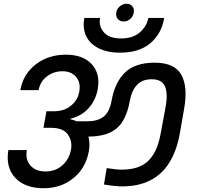

<svg xmlns="http://www.w3.org/2000/svg" viewBox="-20 -1021 1101 1029"><path d="M213.9 -12.2Q113.3 -12.2 61.3 -68.4Q9.3 -124.5 24.9 -216.8H124Q114.7 -166.5 142.8 -134.3Q170.9 -102.1 224.1 -102.1Q276.9 -102.1 314 -134.8Q351.1 -167.5 360.8 -220.2Q368.2 -267.6 342.5 -301.8Q316.9 -335.9 253.9 -335.9H212.9L229 -424.8H270Q325.2 -424.8 361.6 -455.6Q397.9 -486.3 404.8 -529.8Q413.6 -579.1 387.5 -609.1Q361.3 -639.2 314.9 -639.2Q267.6 -639.2 231.4 -611.6Q195.3 -584 187 -538.1H88.9Q104.5 -624.5 171.9 -676.3Q239.3 -728 333 -728Q423.8 -728 470.9 -677.7Q518.1 -627.4 503.9 -543.9Q493.2 -483.9 455.3 -441.7Q417.5 -399.4 357.9 -384.8V-381.8Q378.4 -377 390.1 -371.1H449.2Q502.9 -371.1 534.9 -395.5Q566.9 -419.9 578.1 -481.9Q595.7 -580.1 650.1 -632.6Q704.6 -685.1 809.1 -685.1Q915 -685.1 951.4 -620.8Q987.8 -556.6 966.8 -438L943.8 -306.2Q893.1 -22 634.8 -22Q598.6 -22 537.1 -32.2L551.8 -120.1Q602.5 -111.8 632.8 -111.8Q682.6 -111.8 719.7 -125.2Q756.8 -138.7 780.8 -165.3Q804.7 -191.9 819.1 -226.8Q833.5 -261.7 841.8 -309.1L868.2 -451.2Q880.4 -521 863.8 -558.6Q847.2 -596.2 793 -596.2Q741.2 -596.2 713.1 -564.9Q685.1 -533.7 675.8 -481Q657.2 -377 605.2 -333Q553.2 -289.1 454.1 -289.1Q463.4 -251 456.1 -210Q439.5 -119.6 373 -65.9Q306.6 -12.2 213.9 -12.2ZM623 -738.8Q551.8 -738.8 504.6 -764.4Q457.5 -790 439.9 -831.8Q422.4 -873.5 432.1 -924.8H516.1Q508.3 -879.9 537.1 -847.4Q565.9 -814.9 628.9 -814.9Q691.4 -814.9 729 -847.2Q766.6 -879.4 774.9 -924.8H859.9Q846.2 -840.8 786.4 -789.8Q726.6 -738.8 623 -738.8ZM642.1 -905.8Q622.6 -905.8 611.3 -919.4Q600.1 -933.1 603 -953.1Q606 -973.1 622.3 -987.1Q638.7 -1001 658.2 -1001Q678.2 -1001 689.5 -987.1Q700.7 -973.1 696.8 -953.1Q693.8 -933.1 678 -919.4Q662.1 -905.8 642.1 -905.8Z"/></svg>

Font: SVN-Poppins Medium
Style: Italic
Weight: 500
Italic angle: -10°
Designer: Ninad Kale (Devanagari), Jonny Pinhorn (Latin)
Foundry: Indian Type Foundry
Version: Version 3.002 2017